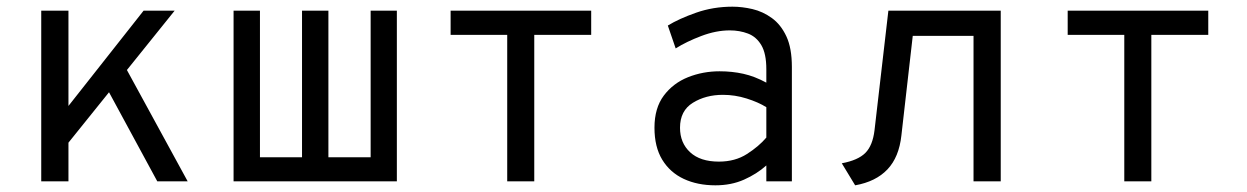

<svg xmlns="http://www.w3.org/2000/svg" viewBox="-20 -543 3736 575"><path d="M145 -66V-175L410 -511H503ZM103.5 0V-511H185V0ZM451 0 289 -299 342.5 -365.5 542 0Z M679.5 0V-511H758.5V-72H884.5V-511H963.5V-72H1090V-511H1168.5V0Z M1499 0V-438.5H1329.5V-511H1750.5V-438.5H1580V0Z M2122.5 12Q2069 12 2027.8 -7.2Q1986.5 -26.5 1963.2 -64.8Q1940 -103 1940 -160.5Q1940 -219.5 1968 -256.8Q1996 -294 2040.5 -311.8Q2085 -329.5 2135 -329.5Q2172.5 -329.5 2206.2 -322Q2240 -314.5 2275 -295.5V-335.5Q2275 -382.5 2260 -407.8Q2245 -433 2220 -442.5Q2195 -452 2165.5 -452Q2124.5 -452 2080.2 -435.2Q2036 -418.5 2003.5 -398L1980 -466.5Q2013.5 -487 2064.8 -505Q2116 -523 2173.5 -523Q2202.5 -523 2233.5 -515.8Q2264.5 -508.5 2291.5 -489Q2318.5 -469.5 2335 -434.2Q2351.5 -399 2351.5 -342.5V0H2275V-47.5Q2246.5 -22 2208.2 -5Q2170 12 2122.5 12ZM2133 -59Q2181.5 -59 2217 -81.8Q2252.5 -104.5 2275 -131V-222Q2251 -237 2216 -248Q2181 -259 2145 -259Q2093.5 -259 2055 -235.2Q2016.5 -211.5 2016.5 -160.5Q2016.5 -115 2046.8 -87Q2077 -59 2133 -59Z M2541 12 2501 -54Q2549.5 -63 2571.5 -85Q2593.5 -107 2599 -153L2640.5 -511H2977V0H2895.5V-435.5H2713.5L2679.5 -137.5Q2672.5 -72.5 2637.8 -35.8Q2603 1 2541 12Z M3347 0V-438.5H3177.5V-511H3598.5V-438.5H3428V0Z"/></svg>

Font: Overpass Mono
Style: Regular
Weight: 400
Designer: Delve Withrington, Dave Bailey
Foundry: Delve Fonts LLC
Version: Version 4.000